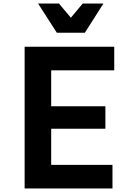

<svg xmlns="http://www.w3.org/2000/svg" viewBox="-20 -1064 740 1084"><path d="M119 0V-800H625V-667H269V-464H575V-337H269V-133H615V0ZM564 -1044 459 -879H301L195 -1044H313L380 -964L447 -1044Z"/></svg>

Font: Martian Mono SemiBold
Style: Regular
Weight: 600
Monospace: yes
Designer: Roman Shamin
Foundry: Evil Martians
Version: Version 1.000; ttfautohint (v1.8.4.7-5d5b)